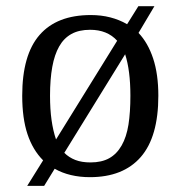

<svg xmlns="http://www.w3.org/2000/svg" viewBox="-20 -566 587 624"><path d="M430.2 -459Q460.9 -426.8 477.8 -375.7Q494.6 -324.7 494.6 -254.9Q494.6 -121.1 437.5 -55.7Q380.4 9.8 272 9.8Q239.3 9.8 210.4 2.9Q181.6 -3.9 157.7 -17.6L123.5 38.1H68.4L120.1 -44.9Q86.4 -78.6 69.3 -130.1Q52.2 -181.6 52.2 -254.9Q52.2 -387.7 108.6 -452.4Q165 -517.1 274.9 -517.1Q309.1 -517.1 338.4 -509.5Q367.7 -502 393.1 -487.3L429.7 -545.9H481.9ZM142.6 -254.9Q142.6 -210.9 147.5 -176.3Q152.3 -141.6 162.1 -112.8L360.8 -433.6Q328.6 -469.2 272.9 -469.2Q236.8 -469.2 212.2 -455.6Q187.5 -441.9 172.4 -415.3Q157.2 -388.7 149.9 -348.6Q142.6 -308.6 142.6 -254.9ZM403.8 -254.9Q403.8 -336.9 386.7 -389.6L189 -69.3Q204.1 -54.2 224.9 -46.1Q245.6 -38.1 273.9 -38.1Q310.5 -38.1 335 -51.8Q359.4 -65.4 375.2 -93Q391.1 -120.6 397.5 -160.9Q403.8 -201.2 403.8 -254.9Z"/></svg>

Font: MUA Office
Style: Regular
Weight: 400
Designer: Khon Soe Zaw Thu
Foundry: Myanmar Unicode
Version: Version 2.10 June 24, 2017